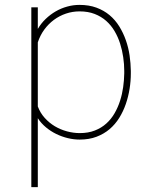

<svg xmlns="http://www.w3.org/2000/svg" viewBox="-20 -558 640 781"><path d="M512.2 -259.3Q512.2 -228.5 507.1 -196.5Q502 -164.6 491.7 -134.8Q481.4 -105 465.1 -78.6Q448.7 -52.2 425.8 -32.7Q402.8 -13.2 372.6 -1.7Q342.3 9.8 304.2 9.8Q280.3 9.8 255.9 3.9Q231.4 -2 209 -12.9Q186.5 -23.9 167 -40Q147.5 -56.2 133.8 -77.1V203.1H107.4V-528.3H133.8V-440.4Q147 -462.9 165.8 -481Q184.6 -499 206.5 -511.7Q228.5 -524.4 253.2 -531.2Q277.8 -538.1 303.2 -538.1Q341.8 -538.1 372.3 -526.9Q402.8 -515.6 425.8 -496.3Q448.7 -477.1 465.1 -450.7Q481.4 -424.3 491.9 -394.5Q502.4 -364.7 507.1 -332.8Q511.7 -300.8 512.2 -269.5ZM485.4 -269.5Q485.4 -296.9 481.2 -325.4Q477.1 -354 468.5 -380.9Q460 -407.7 446 -431.4Q432.1 -455.1 412.1 -472.9Q392.1 -490.7 365.2 -501.2Q338.4 -511.7 303.7 -511.7Q274.9 -511.7 248.3 -502.7Q221.7 -493.7 199.2 -477.1Q176.8 -460.4 159.9 -437.3Q143.1 -414.1 133.8 -385.7V-125Q143.6 -98.6 161.9 -78.4Q180.2 -58.1 203.1 -44.4Q226.1 -30.8 252.4 -23.7Q278.8 -16.6 304.7 -16.6Q338.9 -16.6 365.7 -27.1Q392.6 -37.6 412.6 -55.7Q432.6 -73.7 446.3 -97.7Q460 -121.6 468.5 -148.4Q477.1 -175.3 481 -203.6Q484.9 -231.9 485.4 -259.3Z"/></svg>

Font: Roboto Mono Thin
Style: Regular
Weight: 250
Designer: Google
Version: Version 2.000985; 2015; ttfautohint (v1.3)